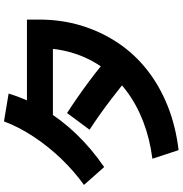

<svg xmlns="http://www.w3.org/2000/svg" viewBox="2 -866 877 920"><g transform="rotate(-90 440.0 -405.5)"><path d="M140 -113.3Q235.6 -125.6 317.8 -157.2Q400 -188.9 465 -237.8Q530 -286.7 576.1 -351.1Q622.2 -415.6 646.1 -492.8Q670 -570 670 -656.7L726.7 -590H297.8V-714.4H806.7V-656.7Q806.7 -548.9 777.8 -453.9Q748.9 -358.9 695 -278.3Q641.1 -197.8 564.4 -137.8Q487.8 -77.8 391.1 -39.4Q294.4 -1.1 181.1 12.2ZM14.4 -441.1Q81.1 -488.9 140.6 -551.1Q200 -613.3 246.1 -683.3Q292.2 -753.3 318.9 -824.4L452.2 -802.2Q424.4 -711.1 375 -629.4Q325.6 -547.8 257.2 -476.7Q188.9 -405.6 100 -344.4ZM574.4 -191.1Q492.2 -260 418.9 -315.6Q345.6 -371.1 278.9 -414.4L358.9 -522.2Q437.8 -471.1 512.8 -415Q587.8 -358.9 654.4 -300Z"/></g></svg>

Font: Paperlogy 7 Bold
Style: Regular
Weight: 700
Designer: redesigned by Lee Juim, glyphs from Gmarket Sans & Montserrat
Foundry: PT&
Version: Version 1.001